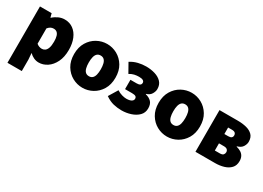

<svg xmlns="http://www.w3.org/2000/svg" viewBox="-19 -1166 2728 1995"><g transform="rotate(30 1345.0 -168.0)"><path d="M58 176V-500H198L210 -454H214Q242 -480 277.5 -496Q313 -512 350 -512Q409 -512 452.5 -480.5Q496 -449 520 -392Q544 -335 544 -258Q544 -172 514 -111.5Q484 -51 436.5 -19.5Q389 12 336 12Q305 12 276.5 -1Q248 -14 224 -38L230 38V176ZM294 -128Q314 -128 331 -140Q348 -152 358 -180Q368 -208 368 -256Q368 -297 360 -322.5Q352 -348 336.5 -360Q321 -372 298 -372Q279 -372 263 -364Q247 -356 230 -336V-152Q245 -139 261.5 -133.5Q278 -128 294 -128Z M860 12Q796 12 739.5 -19Q683 -50 647.5 -108.5Q612 -167 612 -250Q612 -333 647.5 -391.5Q683 -450 739.5 -481Q796 -512 860 -512Q924 -512 980.5 -481Q1037 -450 1072.5 -391.5Q1108 -333 1108 -250Q1108 -167 1072.5 -108.5Q1037 -50 980.5 -19Q924 12 860 12ZM860 -126Q886 -126 902 -141Q918 -156 925 -184Q932 -212 932 -250Q932 -288 925 -316Q918 -344 902 -359Q886 -374 860 -374Q834 -374 818 -359Q802 -344 795 -316Q788 -288 788 -250Q788 -212 795 -184Q802 -156 818 -141Q834 -126 860 -126Z M1330 12Q1280 12 1232 0.5Q1184 -11 1134 -46L1200 -154Q1229 -135 1260 -126.5Q1291 -118 1313 -118Q1337 -118 1355 -123Q1373 -128 1383.5 -138Q1394 -148 1394 -162Q1394 -182 1380.5 -190Q1367 -198 1336 -198H1253V-310H1328Q1354 -310 1367 -319Q1380 -328 1380 -346Q1380 -363 1364.5 -372.5Q1349 -382 1316 -382Q1288 -382 1260.5 -376Q1233 -370 1204 -352L1142 -462Q1185 -489 1232 -500.5Q1279 -512 1328 -512Q1384 -512 1433.5 -497Q1483 -482 1513.5 -450Q1544 -418 1544 -366Q1544 -338 1526 -307Q1508 -276 1466 -264V-260Q1513 -248 1537.5 -221Q1562 -194 1562 -144Q1562 -92 1528 -57.5Q1494 -23 1440.5 -5.5Q1387 12 1330 12Z M1874 12Q1810 12 1753.5 -19Q1697 -50 1661.5 -108.5Q1626 -167 1626 -250Q1626 -333 1661.5 -391.5Q1697 -450 1753.5 -481Q1810 -512 1874 -512Q1938 -512 1994.5 -481Q2051 -450 2086.5 -391.5Q2122 -333 2122 -250Q2122 -167 2086.5 -108.5Q2051 -50 1994.5 -19Q1938 12 1874 12ZM1874 -126Q1900 -126 1916 -141Q1932 -156 1939 -184Q1946 -212 1946 -250Q1946 -288 1939 -316Q1932 -344 1916 -359Q1900 -374 1874 -374Q1848 -374 1832 -359Q1816 -344 1809 -316Q1802 -288 1802 -250Q1802 -212 1809 -184Q1816 -156 1832 -141Q1848 -126 1874 -126Z M2212 0V-500H2432Q2489 -500 2536 -488Q2583 -476 2611.5 -447Q2640 -418 2640 -366Q2640 -338 2621.5 -307.5Q2603 -277 2556 -264V-260Q2588 -252 2611 -237.5Q2634 -223 2646 -200Q2658 -177 2658 -144Q2658 -92 2628.5 -60.5Q2599 -29 2551 -14.5Q2503 0 2446 0ZM2380 -310H2425Q2452 -310 2464 -320Q2476 -330 2476 -348Q2476 -366 2464.5 -377Q2453 -388 2424 -388H2380ZM2380 -112H2438Q2469 -112 2480.5 -125Q2492 -138 2492 -156Q2492 -173 2480 -185.5Q2468 -198 2438 -198H2380Z"/></g></svg>

Font: Source Sans 3 Black
Style: Regular
Weight: 900
Designer: Paul D. Hunt
Foundry: Adobe
Version: Version 3.046;hotconv 1.0.118;makeotfexe 2.5.65603